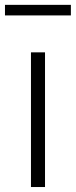

<svg xmlns="http://www.w3.org/2000/svg" viewBox="-57 -752 305 772"><path d="M67.5 0V-541.5H124V0ZM-37 -690V-732.5H228V-690Z"/></svg>

Font: Encode Sans Condensed Condensed Light
Style: Regular
Weight: 300
Width: 3
Designer: Multiple Designers
Foundry: Impallari Type
Version: Version 3.000; ttfautohint (v1.8.3) -l 8 -r 50 -G 200 -x 14 